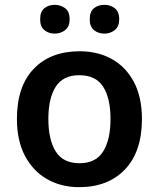

<svg xmlns="http://www.w3.org/2000/svg" viewBox="-20 -764 657 794"><path d="M567 -272Q567 -137 497 -63.5Q427 10 307 10Q233 10 175 -23Q117 -56 83.5 -119Q50 -182 50 -272Q50 -407 119.5 -479.5Q189 -552 310 -552Q385 -552 443 -519.5Q501 -487 534 -424.5Q567 -362 567 -272ZM180 -272Q180 -186 210.5 -137.5Q241 -89 309 -89Q376 -89 406.5 -137.5Q437 -186 437 -272Q437 -358 406.5 -405.5Q376 -453 308 -453Q241 -453 210.5 -405.5Q180 -358 180 -272ZM146 -684Q146 -716 163.5 -730Q181 -744 206 -744Q231 -744 249.5 -730Q268 -716 268 -684Q268 -654 249.5 -639.5Q231 -625 206 -625Q181 -625 163.5 -639.5Q146 -654 146 -684ZM351 -684Q351 -716 368.5 -730Q386 -744 412 -744Q436 -744 454.5 -730Q473 -716 473 -684Q473 -654 454.5 -639.5Q436 -625 412 -625Q386 -625 368.5 -639.5Q351 -654 351 -684Z"/></svg>

Font: Noto Sans Lao Looped SemiBold
Style: Regular
Weight: 600
Designer: Mark Frömberg, Ben Mitchell
Foundry: The Fontpad Ltd
Version: Version 1.002; ttfautohint (v1.8.4.7-5d5b)